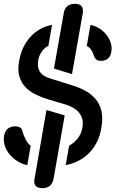

<svg xmlns="http://www.w3.org/2000/svg" viewBox="-22 -860 642 1000"><path d="M506 -195Q499 -152 481.5 -118Q464 -84 439 -60Q414 -36 383.5 -21Q353 -6 320 0L338 -101Q350 -108 360.5 -116.5Q371 -125 380.5 -136Q390 -147 397 -162Q404 -177 407 -195Q412 -221 406.5 -240.5Q401 -260 388.5 -274.5Q376 -289 359.5 -298.5Q343 -308 325 -314L230 -342Q194 -353 162.5 -368.5Q131 -384 109.5 -407Q88 -430 78.5 -463.5Q69 -497 78 -544Q85 -585 102 -618Q119 -651 142 -674Q165 -697 193 -711.5Q221 -726 249 -730L230 -621Q221 -617 213 -610.5Q205 -604 198 -594.5Q191 -585 185 -572.5Q179 -560 177 -545Q173 -520 178 -503.5Q183 -487 194 -476Q205 -465 220 -458.5Q235 -452 250 -448L343 -419Q385 -407 419 -389Q453 -371 475.5 -344.5Q498 -318 506.5 -281Q515 -244 506 -195ZM315 -259 257 71Q252 96 237.5 108Q223 120 199 120Q174 120 163.5 108Q153 96 158 71L220 -287ZM353 -474 259 -503 310 -791Q314 -816 328.5 -828Q343 -840 368 -840Q392 -840 402.5 -828Q413 -816 409 -791ZM138 -101 120 0Q93 -5 69.5 -20Q46 -35 28.5 -55.5Q11 -76 3 -101.5Q-5 -127 -1 -152Q5 -181 21 -191.5Q37 -202 56 -202Q73 -202 83 -195.5Q93 -189 94 -179Q99 -159 111 -135Q123 -111 138 -101ZM449 -730Q473 -726 494.5 -712.5Q516 -699 531.5 -680Q547 -661 554.5 -638Q562 -615 558 -591Q553 -564 538.5 -553.5Q524 -543 505 -543Q488 -543 479.5 -550Q471 -557 466 -572Q464 -583 454.5 -598Q445 -613 430 -621Z"/></svg>

Font: Maple Mono NL Medium
Style: Italic
Weight: 500
Italic angle: -10°
Monospace: yes
Designer: subframe7536
Version: Version 7.000